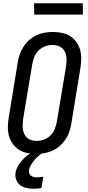

<svg xmlns="http://www.w3.org/2000/svg" viewBox="-20 -940 540 1183"><path d="M204 8Q175 8 147 2.5Q119 -3 96.5 -17.5Q74 -32 58 -54.5Q42 -77 35 -103.5Q28 -130 28.5 -159Q29 -188 34 -217L90 -559Q94 -584 103 -608.5Q112 -633 126.5 -655Q141 -677 161.5 -694.5Q182 -712 205.5 -723Q229 -734 254.5 -738.5Q280 -743 305 -743Q334 -743 362 -737.5Q390 -732 412.5 -717.5Q435 -703 451 -680.5Q467 -658 474 -631.5Q481 -605 480.5 -576Q480 -547 475 -518L419 -176Q415 -151 406.5 -126.5Q398 -102 383 -80Q368 -58 348 -40.5Q328 -23 304 -12Q280 -1 254.5 3.5Q229 8 204 8ZM206 -72Q228 -72 250.5 -80Q273 -88 290.5 -105Q308 -122 317 -144.5Q326 -167 330 -189L387 -531Q389 -547 390 -563Q391 -579 388.5 -594Q386 -609 379 -622.5Q372 -636 360.5 -645.5Q349 -655 334 -659Q319 -663 303 -663Q281 -663 258.5 -655Q236 -647 218.5 -630Q201 -613 192 -590.5Q183 -568 179 -546L122 -204Q120 -188 119.5 -172Q119 -156 121.5 -141Q124 -126 130.5 -112.5Q137 -99 148.5 -89.5Q160 -80 175 -76Q190 -72 206 -72ZM187 223Q164 223 142 218Q120 213 104 200.5Q88 188 80 167.5Q72 147 76 124Q79 104 89.5 85.5Q100 67 114 50.5Q128 34 145 20.5Q162 7 180 -3L189 -8H249L248 0Q232 8 218 20Q204 32 192.5 46Q181 60 171 76Q161 92 159 108Q157 118 160 127.5Q163 137 170.5 142.5Q178 148 187.5 150.5Q197 153 207 153Q217 153 227 151.5Q237 150 247 149L235 219Q223 221 211 222Q199 223 187 223ZM491 -850H191L190 -920H490Z"/></svg>

Font: Iosevka Curly Medium
Style: Italic
Weight: 500
Italic angle: -9°
Monospace: yes
Designer: Belleve Invis
Foundry: Belleve Invis
Version: Version 22.1.2; ttfautohint (v1.8.4)